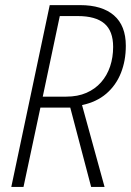

<svg xmlns="http://www.w3.org/2000/svg" viewBox="-20 -734 514 754"><path d="M24.4 0 175.3 -713.9H294.4Q380.9 -713.9 427.5 -673.6Q474.1 -633.3 474.1 -554.2Q474.1 -495.6 454.8 -447.3Q435.5 -398.9 397.5 -366.2Q359.4 -333.5 302.2 -321.3L390.6 0H337.9L255.9 -311.5H138.7L72.3 0ZM147.9 -354.5H240.2Q285.2 -354.5 319.3 -369.4Q353.5 -384.3 377 -410.9Q400.4 -437.5 412.4 -473.1Q424.3 -508.8 424.3 -549.8Q424.3 -612.3 389.9 -641.6Q355.5 -670.9 285.6 -670.9H214.8Z"/></svg>

Font: Open Sans SemiCondensed Light
Style: Italic
Weight: 300
Width: 4
Italic angle: -12°
Designer: Monotype Design Team
Foundry: Monotype Imaging Inc.
Version: Version 3.000